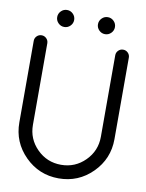

<svg xmlns="http://www.w3.org/2000/svg" viewBox="-101 -1017 826 1087"><g transform="rotate(10 312.5 -473.5)"><path d="M39.1 -742.2Q39.1 -758.3 50.5 -769.8Q62 -781.2 78.1 -781.2Q94.2 -781.2 105.7 -769.8Q117.2 -758.3 117.2 -742.2V-273.4Q117.2 -192.4 174.3 -135.3Q231.4 -78.1 312.5 -78.1Q393.6 -78.1 450.7 -135.3Q507.8 -192.4 507.8 -273.4V-742.2Q507.8 -758.3 519.3 -769.8Q530.8 -781.2 546.9 -781.2Q563 -781.2 574.5 -769.8Q585.9 -758.3 585.9 -742.2V-273.4Q585.9 -160.2 505.9 -80.1Q425.8 0 312.5 0Q199.2 0 119.1 -80.1Q39.1 -160.2 39.1 -273.4ZM464.1 -932.9Q478.5 -918.5 478.5 -898.4Q478.5 -878.4 464.1 -864Q449.7 -849.6 429.7 -849.6Q409.7 -849.6 395.3 -864Q380.9 -878.4 380.9 -898.4Q380.9 -918.5 395.3 -932.9Q409.7 -947.3 429.7 -947.3Q449.7 -947.3 464.1 -932.9ZM229.7 -932.9Q244.1 -918.5 244.1 -898.4Q244.1 -878.4 229.7 -864Q215.3 -849.6 195.3 -849.6Q175.3 -849.6 160.9 -864Q146.5 -878.4 146.5 -898.4Q146.5 -918.5 160.9 -932.9Q175.3 -947.3 195.3 -947.3Q215.3 -947.3 229.7 -932.9Z"/></g></svg>

Font: Comfortaa
Style: Regular
Weight: 400
Designer: Johan Aakerlund
Foundry: Johan Aakerlund
Version: Version 2.001; ttfautohint (v1.4.1)